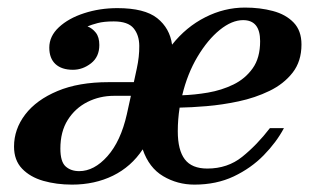

<svg xmlns="http://www.w3.org/2000/svg" viewBox="-20 -490 840 520"><path d="M274 -267.5H342.5L350.5 -304.5Q357.5 -336.5 357.2 -365.8Q357 -395 341.8 -413.5Q326.5 -432 288 -432Q261.5 -432 244.5 -427.5Q227.5 -423 217 -418.5Q230 -413.5 239.5 -401.5Q249 -389.5 249 -368Q249 -336 226.5 -318.5Q204 -301 177.5 -301Q147 -301 130.2 -316.5Q113.5 -332 113.5 -361Q113.5 -392 139.5 -416.2Q165.5 -440.5 207.8 -454.2Q250 -468 298 -468Q371.5 -468 405.8 -440.8Q440 -413.5 446 -369Q484 -417 535.8 -443.2Q587.5 -469.5 643.5 -469.5Q684.5 -469.5 719.2 -460.2Q754 -451 775.2 -429Q796.5 -407 796.5 -369.5Q796.5 -324 772.5 -293.2Q748.5 -262.5 709.8 -243.8Q671 -225 626.2 -215.5Q581.5 -206 539.2 -202.5Q497 -199 466.5 -198.5Q461.5 -166.5 461.5 -134.5Q461.5 -83.5 480.5 -58.5Q499.5 -33.5 541.5 -33.5Q596.5 -33.5 636.2 -65.5Q676 -97.5 711 -143H749Q728.5 -104.5 694.2 -69.5Q660 -34.5 613 -12.2Q566 10 506.5 10Q460.5 10 422 -12.8Q383.5 -35.5 366.5 -85.5Q335.5 -38.5 286 -14.2Q236.5 10 175 10Q133 10 97.2 -0.2Q61.5 -10.5 39.8 -33.2Q18 -56 18 -93Q18 -140 48.2 -179.8Q78.5 -219.5 135.8 -243.5Q193 -267.5 274 -267.5ZM684.5 -378.5Q684.5 -435.5 638.5 -435.5Q608 -435.5 575.2 -409Q542.5 -382.5 515 -336.5Q487.5 -290.5 473.5 -232Q506.5 -233 543.2 -239.2Q580 -245.5 612 -261Q644 -276.5 664.2 -304.8Q684.5 -333 684.5 -378.5ZM194.5 -26.5Q235 -26.5 271 -67Q307 -107.5 323.5 -180.5L334.5 -230.5H289Q250 -230.5 216.8 -213.8Q183.5 -197 163.5 -165.2Q143.5 -133.5 143.5 -87.5Q143.5 -52 157.8 -39.2Q172 -26.5 194.5 -26.5Z"/></svg>

Font: Bodoni* 06pt Medium
Style: Italic
Weight: 500
Italic angle: -13°
Version: Version 2.3